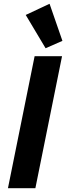

<svg xmlns="http://www.w3.org/2000/svg" viewBox="-20 -995 350 1015"><path d="M221 -740 310 -779 242 -975 116 -916ZM22 0H167L308 -698H163Z"/></svg>

Font: Braiins Sans
Style: Bold Italic
Weight: 700
Italic angle: -11.31°
Designer: Mike Abbink, Paul van der Laan, Pieter van Rosmalen, Jiri Chlebus, Lubos Buracinsky
Foundry: Bold Monday, Sudetype
Version: Version 1.000;hotconv 1.0.109;makeotfexe 2.5.65596